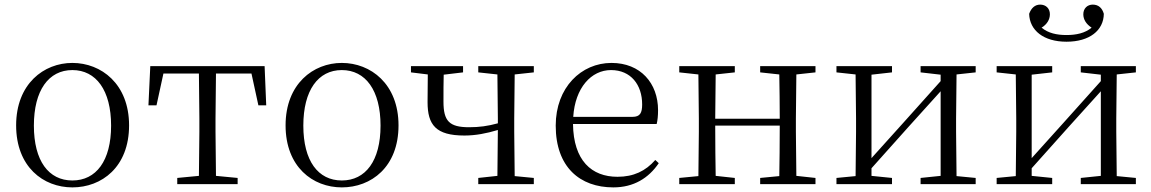

<svg xmlns="http://www.w3.org/2000/svg" viewBox="-20 -799 4994 833"><path d="M294 14C421 14 540 -74 540 -255C540 -435 419 -526 294 -526C170 -526 50 -435 50 -255C50 -75 168 14 294 14ZM294 -16C191 -16 127 -101 127 -254C127 -407 191 -495 294 -495C397 -495 462 -407 462 -254C462 -101 397 -16 294 -16Z M842 0H1011V-27L917 -36L915 -227V-285L917 -480H1071L1101 -342H1135L1128 -512H632L624 -342H659L689 -480H843L845 -285V-227L843 -36L749 -27V0Z M1463 14C1590 14 1709 -74 1709 -255C1709 -435 1588 -526 1463 -526C1339 -526 1219 -435 1219 -255C1219 -75 1337 14 1463 14ZM1463 -16C1360 -16 1296 -101 1296 -254C1296 -407 1360 -495 1463 -495C1566 -495 1631 -407 1631 -254C1631 -101 1566 -16 1463 -16Z M2055 -485 2138 -476 2140 -285V-264C2096 -252 2060 -247 2015 -247C1929 -247 1904 -274 1904 -358C1904 -402 1904 -438 1905 -475L1989 -485V-512H1763V-485L1836 -476L1835 -356C1835 -257 1871 -211 1995 -211C2043 -211 2090 -220 2140 -235L2138 -36L2055 -27V0H2296V-27L2213 -35L2211 -227V-285L2213 -476L2296 -485V-512H2055Z M2641 14C2729 14 2794 -26 2838 -91L2823 -105C2781 -57 2729 -32 2659 -32C2547 -32 2468 -102 2466 -261H2829C2833 -277 2835 -297 2835 -321C2835 -438 2759 -526 2633 -526C2502 -526 2391 -420 2391 -254C2391 -74 2496 14 2641 14ZM2467 -292C2475 -418 2545 -495 2631 -495C2717 -495 2766 -431 2766 -346C2766 -309 2757 -292 2724 -292Z M3278 -485 3361 -476C3362 -422 3363 -343 3363 -284H3083L3085 -476L3168 -485V-512H2927V-485L3010 -476L3012 -285V-227L3010 -35L2927 -27V0H3168V-27L3085 -36C3084 -91 3083 -176 3083 -254H3363C3363 -176 3362 -91 3361 -35L3278 -27V0H3518V-27L3435 -36L3433 -227V-285L3435 -476L3518 -485V-512H3278Z M3974 -485 4061 -475V-447L3897 -264L3761 -113V-475L3850 -485V-512H3609V-485L3692 -476L3694 -285V-227L3692 -35L3609 -27V0H3850V-27L3761 -36V-69L3921 -248L4061 -403V-36L3974 -27V0H4213V-27L4130 -35L4128 -227V-285L4130 -476L4213 -485V-512H3974Z M4607 -618C4707 -618 4768 -667 4769 -739C4762 -764 4746 -779 4721 -779C4698 -779 4680 -763 4680 -737C4680 -714 4693 -694 4716 -679C4687 -655 4649 -647 4607 -647C4565 -647 4528 -655 4499 -679C4522 -693 4535 -714 4535 -737C4535 -763 4517 -779 4493 -779C4470 -779 4454 -764 4445 -739C4447 -667 4508 -618 4607 -618ZM4669 -485 4756 -475V-447L4592 -264L4456 -113V-475L4545 -485V-512H4304V-485L4387 -476L4389 -285V-227L4387 -35L4304 -27V0H4545V-27L4456 -36V-69L4616 -248L4756 -403V-36L4669 -27V0H4908V-27L4825 -35L4823 -227V-285L4825 -476L4908 -485V-512H4669Z"/></svg>

Font: Noto Serif CJK TC Light
Style: Regular
Weight: 300
Designer: Ryoko NISHIZUKA 西塚涼子 (kana & ideographs); Frank Grießhammer (Latin, Greek & Cyrillic); Wenlong ZHANG 张文龙 (bopomofo); San
Foundry: Adobe
Version: Version 2.001;hotconv 1.1.0;makeotfexe 2.6.0